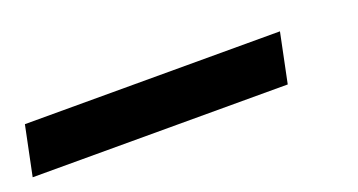

<svg xmlns="http://www.w3.org/2000/svg" viewBox="-71 -122 627 336"><g transform="rotate(-20 242.5 46.0)"><path d="M-47 92 -28 0H447L428 92Z"/></g></svg>

Font: Geist Medium
Style: Italic
Weight: 500
Italic angle: -12°
Designer: Basement.studio, Andrés Briganti, Mateo Zaragoza
Foundry: Basement.studio, Vercel, Andrés Briganti, Guido Ferreyra, Mateo Zaragoza
Version: Version 1.500; ttfautohint (v1.8.4.7-5d5b)